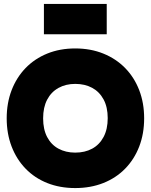

<svg xmlns="http://www.w3.org/2000/svg" viewBox="-20 -941 765 975"><path d="M14 -340Q14 -418 39 -483Q64 -548 110 -595.5Q156 -643 220 -669Q284 -695 362 -695Q440 -695 504.5 -669Q569 -643 615.5 -595.5Q662 -548 687 -483Q712 -418 712 -340Q712 -262 687 -197Q662 -132 615.5 -84.5Q569 -37 504.5 -11.5Q440 14 362 14Q284 14 220 -11.5Q156 -37 110 -84.5Q64 -132 39 -197Q14 -262 14 -340ZM199 -340Q199 -284 219.5 -245Q240 -206 277 -186Q314 -166 362 -166Q411 -166 448 -186Q485 -206 506 -245.5Q527 -285 527 -341Q527 -397 506 -436Q485 -475 448 -495Q411 -515 362 -515Q314 -515 277 -494.5Q240 -474 219.5 -435Q199 -396 199 -340ZM522 -767H203V-921H522Z"/></svg>

Font: Gabarito Black
Style: Regular
Weight: 900
Designer: Leandro Assis / Alvaro Franca / Felipe Casaprima
Foundry: Naipe Foundry
Version: Version 1.000